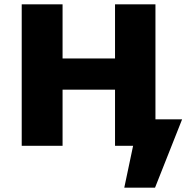

<svg xmlns="http://www.w3.org/2000/svg" viewBox="-20 -678 867 893"><path d="M665 0V-123H827L747 0ZM558 195 625 -123H827L701 195ZM515 0V-658H703V0ZM81 0V-658H271V0ZM135 -261V-406H616V-261Z"/></svg>

Font: Ysabeau Infant Black
Style: Regular
Weight: 900
Designer: Christian Thalmann (Catharsis Fonts)
Version: Version 2.001;gftools[0.9.30]; featfreeze: ss01,ss02,lnum